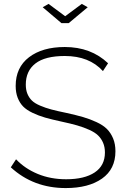

<svg xmlns="http://www.w3.org/2000/svg" viewBox="-20 -955 645 981"><path d="M228 -935.1 313 -872.1 397.9 -935.1 428.2 -918 331.1 -836.9H293.9L198.2 -918ZM505.9 -591.8Q436 -668.9 311 -668.9Q210 -668.9 160.9 -630.6Q111.8 -592.3 111.8 -522.9Q111.8 -495.6 120.1 -475.6Q128.4 -455.6 142.8 -441.4Q157.2 -427.2 184.6 -415.5Q211.9 -403.8 241.9 -395.8Q272 -387.7 319.8 -377.9Q370.6 -366.7 405 -356.7Q439.5 -346.7 473.1 -331.1Q506.8 -315.4 526.4 -295.9Q545.9 -276.4 557.9 -247.8Q569.8 -219.2 569.8 -182.1Q569.8 -90.8 501.2 -42.5Q432.6 5.9 315.9 5.9Q150.4 5.9 35.2 -100.1L62 -141.1Q107.4 -93.3 173.1 -66.2Q238.8 -39.1 317.9 -39.1Q411.6 -39.1 463.9 -74Q516.1 -108.9 516.1 -175.8Q516.1 -203.6 506.8 -225.3Q497.6 -247.1 481.2 -262.9Q464.8 -278.8 436 -291.7Q407.2 -304.7 374.3 -314.2Q341.3 -323.7 293 -334Q243.7 -344.7 210.4 -354.2Q177.2 -363.8 146.5 -378.4Q115.7 -393.1 98.1 -411.1Q80.6 -429.2 70.3 -455.6Q60.1 -481.9 60.1 -516.1Q60.1 -610.4 128.4 -662.6Q196.8 -714.8 311 -714.8Q444.8 -714.8 532.2 -631.8Z"/></svg>

Font: Rawline Light
Style: Regular
Weight: 300
Designer: Matt McInerney, Pablo Impallari, Rodrigo Fuenzalida
Foundry: Matt McInerney, Pablo Impallari, Rodrigo Fuenzalida
Version: Version 4.020;PS 004.020;hotconv 1.0.88;makeotf.lib2.5.64775